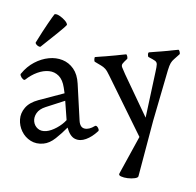

<svg xmlns="http://www.w3.org/2000/svg" viewBox="-65 -840 1203 1177"><g transform="rotate(-5 536.5 -252.0)"><path d="M78 -430Q116 -469 162.5 -488.5Q209 -508 255 -508.5Q301 -509 338.5 -490Q376 -471 398 -433Q420 -395 418 -338L410 -110Q409 -69 436 -60Q463 -51 501 -70Q508 -73 514 -65.5Q520 -58 521.5 -48Q523 -38 516 -35Q479 -6 440 4.5Q401 15 372 -2.5Q343 -20 333 -75Q297 -44 256 -17Q215 10 177 10Q132 10 100.5 -14Q69 -38 55 -75Q41 -112 47 -150.5Q53 -189 83 -218.5Q113 -248 169 -258L333 -286L331 -321Q328 -370 306 -396.5Q284 -423 250 -429.5Q216 -436 176.5 -425.5Q137 -415 99 -390Q93 -387 85.5 -395.5Q78 -404 75 -415.5Q72 -427 78 -430ZM210 -212Q170 -203 151 -179.5Q132 -156 132.5 -129.5Q133 -103 151 -84Q169 -65 202 -65Q231 -65 268 -81Q305 -97 331 -121L333 -240ZM212 -584Q208 -581 199.5 -586.5Q191 -592 186 -600.5Q181 -609 185 -613Q234 -679 269 -721.5Q304 -764 314 -774Q326 -776 343.5 -762Q361 -748 373.5 -730.5Q386 -713 384 -702Q374 -692 328 -661Q282 -630 212 -584Z M791 83 615 -371Q604 -401 594 -414Q584 -427 571 -436Q558 -445 535 -462Q531 -465 533 -478Q535 -491 539 -491Q569 -491 580.5 -490.5Q592 -490 602 -490H666Q676 -490 687.5 -490.5Q699 -491 729 -491Q734 -491 735.5 -478Q737 -465 733 -462Q711 -445 703 -436Q695 -427 698.5 -414Q702 -401 713 -370L815 -94L900 -369Q910 -400 911.5 -413.5Q913 -427 903 -436Q893 -445 866 -462Q861 -465 863 -478Q865 -491 871 -491Q907 -491 921 -490.5Q935 -490 946 -490H989Q998 -490 1009.5 -490.5Q1021 -491 1051 -491Q1056 -491 1058 -478Q1060 -465 1055 -462Q1033 -445 1020 -436Q1007 -427 997.5 -414Q988 -401 976 -371L859 -70L841 -25ZM740 260Q737 269 716.5 270Q696 271 672.5 266Q649 261 633.5 252Q618 243 625 233L788 -11L859 -70Z"/></g></svg>

Font: Anvers
Style: Regular
Weight: 400
Designer: Ishtar van Looy
Version: Version 1.000